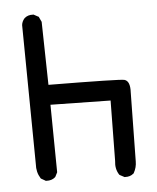

<svg xmlns="http://www.w3.org/2000/svg" viewBox="-49 -657 598 731"><g transform="rotate(-5 250.0 -291.5)"><path d="M396 30.3 381.3 22.5 378.9 21 377.4 19Q363.3 -3.4 367.2 -33.2L370.1 -263.7L140.6 -267.6L143.6 -11.7V-9.3L142.6 -7.3L135.7 6.3L134.8 7.8L133.3 9.3Q120.6 20.5 100.1 19.5H97.7L95.7 18.1L82 10.3L80.1 9.3L78.6 7.3Q63.5 -16.6 65.4 -47.4L59.6 -578.1V-578.6V-579.1Q61 -592.8 70.8 -604L71.3 -604.5L71.8 -605Q84.5 -616.2 104 -615.2H106.4L107.9 -614.3L122.6 -606.4L125.5 -605L127 -601.6L133.8 -586.9L134.8 -585.4V-583L139.6 -343.8Q413.6 -341.8 429.2 -337.4Q451.7 -331.5 449.2 -287.6Q445.3 -44.9 445.3 -24.4Q445.3 -1.5 434.1 18.6L433.6 20L432.1 21Q419.4 32.2 399.9 31.2H397.5Z"/></g></svg>

Font: NaikaiFont
Style: Bold
Weight: 700
Version: Version 1.89